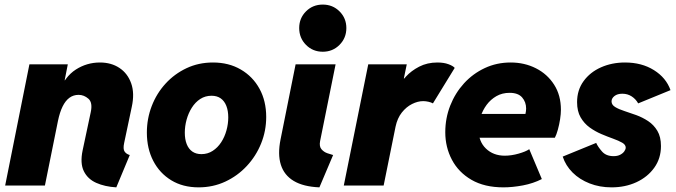

<svg xmlns="http://www.w3.org/2000/svg" viewBox="-20 -807 2941 835"><path d="M485.8 7.8Q436 4.9 398.7 -11.7Q361.3 -28.3 344.5 -62.7Q327.6 -97.2 339.4 -153.3L374.5 -318.4Q383.8 -360.8 364.5 -377.7Q345.2 -394.5 321.8 -394.5Q299.3 -394.5 282 -381.8Q264.6 -369.1 252.2 -343.8Q239.7 -318.4 231.9 -280.3L175.3 0H2.4L107.9 -527.3H274.9L261.2 -458H281.7L235.8 -406.2Q261.7 -473.6 309.6 -504.4Q357.4 -535.2 414.6 -535.2Q463.9 -535.2 499.5 -511.5Q535.2 -487.8 550.5 -444.6Q565.9 -401.4 553.2 -342.8L520 -185.5Q514.2 -158.7 522 -147.7Q529.8 -136.7 544.4 -132.8Z M843.8 7.8Q775.4 7.8 724.9 -22.9Q674.3 -53.7 646.5 -107.4Q618.7 -161.1 618.7 -230.5Q618.7 -291 639.9 -345.9Q661.1 -400.9 700 -443.4Q738.8 -485.8 791.3 -510.5Q843.8 -535.2 906.2 -535.2Q975.1 -535.2 1027.3 -504.6Q1079.6 -474.1 1108.6 -420.9Q1137.7 -367.7 1137.7 -298.3Q1137.7 -237.8 1115.5 -182.9Q1093.3 -127.9 1053.2 -85Q1013.2 -42 959.7 -17.1Q906.2 7.8 843.8 7.8ZM856 -136.7Q883.3 -136.7 905 -150.9Q926.8 -165 941.9 -188.2Q957 -211.4 964.8 -239.7Q972.7 -268.1 972.7 -296.4Q972.7 -325.2 964.4 -346.4Q956.1 -367.7 939.9 -379.2Q923.8 -390.6 899.9 -390.6Q872.6 -390.6 850.8 -376.5Q829.1 -362.3 814.2 -338.6Q799.3 -314.9 791.5 -286.6Q783.7 -258.3 783.7 -230Q783.7 -201.2 792 -180.2Q800.3 -159.2 816.4 -147.9Q832.5 -136.7 856 -136.7Z M1369.1 7.8Q1299.3 4.9 1257.6 -20Q1215.8 -44.9 1201.4 -90.6Q1187 -136.2 1200.2 -201.2L1265.6 -527.3H1439.5L1372.1 -193.4Q1367.7 -170.4 1377.9 -158.2Q1388.2 -146 1403.6 -140.6Q1418.9 -135.3 1428.7 -132.8ZM1383.8 -582Q1340.3 -582 1310.8 -611.8Q1281.2 -641.6 1281.2 -685.1Q1281.2 -728 1310.8 -757.6Q1340.3 -787.1 1383.8 -787.1Q1426.8 -787.1 1456.5 -757.6Q1486.3 -728 1486.3 -685.1Q1486.3 -641.6 1456.5 -611.8Q1426.8 -582 1383.8 -582Z M1475.1 0 1581.5 -527.3H1749L1736.3 -465.8H1748.5L1713.4 -425.8Q1722.2 -448.2 1745.1 -473.6Q1768.1 -499 1803 -517.1Q1837.9 -535.2 1882.3 -535.2Q1910.2 -535.2 1930.2 -527.8Q1950.2 -520.5 1957.5 -511.7L1862.8 -357.4Q1855 -361.8 1843.3 -364.5Q1831.5 -367.2 1820.3 -367.2Q1796.9 -367.2 1772 -354.7Q1747.1 -342.3 1727.5 -317.6Q1708 -293 1700.2 -255.9L1648.4 0Z M2169.4 7.8Q2086.9 7.8 2030.5 -24.9Q1974.1 -57.6 1945.3 -112.3Q1916.5 -167 1916.5 -231.9Q1916.5 -293 1938 -347.7Q1959.5 -402.3 1998 -444.6Q2036.6 -486.8 2088.4 -511Q2140.1 -535.2 2200.7 -535.2Q2261.2 -535.2 2310.8 -510Q2360.4 -484.9 2389.9 -438.7Q2419.4 -392.6 2419.4 -329.6Q2419.4 -312 2415.8 -288.3Q2412.1 -264.6 2406 -242.7Q2399.9 -220.7 2393.1 -208H2038.6L2059.1 -311.5H2265.1Q2266.6 -317.4 2267.3 -323.5Q2268.1 -329.6 2268.1 -335Q2268.1 -363.3 2250.7 -383.3Q2233.4 -403.3 2196.3 -403.3Q2164.1 -403.3 2138.9 -388.9Q2113.8 -374.5 2096.4 -351.1Q2079.1 -327.6 2070.1 -299.8Q2061 -272 2061 -245.1Q2061 -191.9 2093.3 -160.9Q2125.5 -129.9 2175.3 -129.9Q2204.1 -129.9 2235.6 -138.9Q2267.1 -147.9 2281.7 -158.2L2336.4 -28.3Q2299.3 -9.3 2254.2 -0.7Q2209 7.8 2169.4 7.8Z M2639.6 7.8Q2587.9 7.8 2544.2 -9.3Q2500.5 -26.4 2470.2 -56.6Q2439.9 -86.9 2427.2 -126L2572.8 -185.5Q2580.1 -168.9 2597.9 -148.4Q2615.7 -127.9 2648.4 -127.9Q2665.5 -127.9 2677.2 -134Q2689 -140.1 2695.1 -148.9Q2701.2 -157.7 2701.2 -165Q2701.2 -177.7 2685.8 -186.5Q2670.4 -195.3 2646.5 -203.9Q2622.6 -212.4 2595.5 -223.9Q2568.4 -235.4 2544.4 -252.7Q2520.5 -270 2505.1 -296.6Q2489.7 -323.2 2489.7 -362.8Q2489.7 -415.5 2518.1 -454.3Q2546.4 -493.2 2593.8 -514.2Q2641.1 -535.2 2698.2 -535.2Q2771 -535.2 2824 -502Q2877 -468.8 2896 -415L2755.4 -357.4Q2745.1 -376 2727.3 -387.7Q2709.5 -399.4 2686.5 -399.4Q2665 -399.4 2652.3 -389.4Q2639.6 -379.4 2639.6 -366.2Q2639.6 -351.1 2655.3 -341.6Q2670.9 -332 2695.3 -324.2Q2719.7 -316.4 2747.1 -306.4Q2774.4 -296.4 2798.8 -280.3Q2823.2 -264.2 2838.9 -238Q2854.5 -211.9 2854.5 -171.9Q2854.5 -118.2 2825.4 -77.6Q2796.4 -37.1 2747.8 -14.6Q2699.2 7.8 2639.6 7.8Z"/></svg>

Font: Reddit Sans Black
Style: Italic
Weight: 900
Italic angle: -11.25°
Designer: Stephen Hutchings
Version: Version 1.013